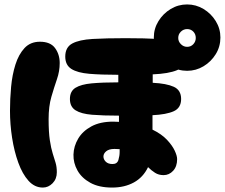

<svg xmlns="http://www.w3.org/2000/svg" viewBox="-20 -855 1013 865"><path d="M485 -10Q426 -10 387 -31.5Q348 -53 329 -87Q310 -121 311 -158.5Q312 -196 332 -230Q352 -264 391.5 -285.5Q431 -307 490 -307Q503 -307 516 -306Q516 -321 516 -334Q444 -334 395 -338Q346 -342 320.5 -358Q295 -374 295 -409Q295 -444 320 -459.5Q345 -475 393.5 -479.5Q442 -484 513 -484Q513 -502 513 -518Q436 -518 382.5 -522.5Q329 -527 301.5 -544.5Q274 -562 274 -600Q274 -642 305.5 -659Q337 -676 397.5 -679.5Q458 -683 545 -683Q633 -683 693 -679.5Q753 -676 784.5 -659Q816 -642 816 -600Q816 -555 778 -539Q740 -523 668 -520Q668 -511 668 -502Q668 -493 668 -482Q730 -479 763 -464Q796 -449 796 -409Q796 -369 763 -354Q730 -339 667 -336Q667 -305 667 -271Q708 -251 732 -225.5Q756 -200 767 -176.5Q778 -153 778 -138Q778 -105 760 -85.5Q742 -66 717 -66Q695 -66 678.5 -76.5Q662 -87 647 -102Q625 -56 583 -33Q541 -10 485 -10ZM173 -10Q136 -10 108.5 -40.5Q81 -71 62.5 -122Q44 -173 34.5 -234Q25 -295 25 -356Q25 -409 30 -463.5Q35 -518 49.5 -564Q64 -610 90.5 -638.5Q117 -667 160 -667Q207 -667 228 -638.5Q249 -610 249 -571Q249 -534 236.5 -498Q224 -462 211.5 -419Q199 -376 199 -318Q199 -260 204.5 -223.5Q210 -187 217.5 -163.5Q225 -140 230.5 -121.5Q236 -103 236 -79Q236 -49 217 -29.5Q198 -10 173 -10ZM496 -184Q471 -184 458.5 -173.5Q446 -163 446 -150Q446 -137 456.5 -126.5Q467 -116 487 -116Q508 -116 513.5 -134.5Q519 -153 519 -170Q519 -173 519 -183Q508 -184 496 -184ZM823 -536Q783 -536 749 -556.5Q715 -577 694 -611Q673 -645 673 -686Q673 -726 694 -760Q715 -794 749 -814.5Q783 -835 823 -835Q863 -835 897 -814.5Q931 -794 952 -760Q973 -726 973 -686Q973 -645 952 -611Q931 -577 897 -556.5Q863 -536 823 -536ZM823 -644Q840 -644 851 -656Q862 -668 862 -684Q862 -701 851 -712.5Q840 -724 823 -724Q807 -724 795 -712.5Q783 -701 783 -684Q783 -668 795 -656Q807 -644 823 -644Z"/></svg>

Font: Cherry Bomb One
Style: Regular
Weight: 400
Designer: satsuyako
Foundry: satsuyako
Version: Version 4.100; ttfautohint (v1.8.3)